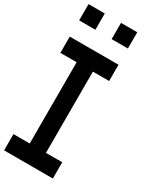

<svg xmlns="http://www.w3.org/2000/svg" viewBox="-275 -1202 1050 1279"><g transform="rotate(30 250.0 -562.5)"><path d="M375 -875V-750H250V-125H375V0H0V-125H125V-750H0V-875ZM375 -1125V-1000H250V-1125ZM125 -1125V-1000H0V-1125Z"/></g></svg>

Font: CraftyPE
Style: Regular
Weight: 400
Designer: Erek Butcher
Foundry: Haunted Coop
Version: Version 0.018;April 4, 2024;FontCreator 15.0.0.2962 64-bit